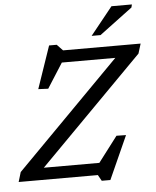

<svg xmlns="http://www.w3.org/2000/svg" viewBox="-78 -968 855 1053"><g transform="rotate(-5 350.0 -441.5)"><path d="M717 -698 700.5 -644.5 103.5 -40.5 94.5 -66H434.5L541 -206L593.5 -205L486.5 33H439L420.5 0H-15.5L0.5 -53.5L596.5 -657L605 -632H277.5L190.5 -495.5L136 -498L216 -731.5H258L290 -698ZM453 -763.5 575.5 -916H688L684 -899.5L502 -763.5Z"/></g></svg>

Font: Newsreader 9pt
Style: Italic
Weight: 400
Italic angle: -17°
Designer: Hugues Gentile
Foundry: Production Type
Version: Version 1.003